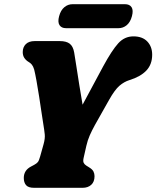

<svg xmlns="http://www.w3.org/2000/svg" viewBox="-20 -896 746 916"><path d="M431 -55.5Q431 -28.5 415.2 -14.2Q399.5 0 374 0H142.5Q115 0 104.2 -12.8Q93.5 -25.5 93.5 -47Q93.5 -83.5 128 -101.5L143 -109.5Q155 -116 160.5 -122.8Q166 -129.5 171.5 -149.5L188 -208.5Q195.5 -235.5 193.5 -255Q191.5 -274.5 186 -308Q183.5 -324 178.2 -358.8Q173 -393.5 166.8 -434.5Q160.5 -475.5 154 -511.2Q147.5 -547 143 -564.5Q138.5 -579.5 132 -587.5Q125.5 -595.5 116.5 -600.5Q104 -608 96.2 -619.5Q88.5 -631 88.5 -647.5Q88.5 -671 103.2 -685.5Q118 -700 145.5 -700H265Q297 -700 313 -687.2Q329 -674.5 334 -645Q337.5 -623.5 344 -582Q350.5 -540.5 358.2 -491.2Q366 -442 374 -396.5L472 -579Q513.5 -655.5 543.8 -689Q574 -722.5 616.5 -722.5Q659.5 -722.5 682.8 -698Q706 -673.5 706 -635Q706 -588.5 678 -559.2Q650 -530 598 -514Q572 -506 549.8 -486.8Q527.5 -467.5 501 -420.5L432.5 -299Q418.5 -273.5 408.2 -250.2Q398 -227 392 -200.5L379 -143Q375.5 -127.5 379 -119.8Q382.5 -112 391 -106.5L404.5 -98Q420.5 -88.5 425.8 -78Q431 -67.5 431 -55.5ZM262 -818.5Q269.5 -847 286.8 -861.5Q304 -876 326.5 -876H576Q598.5 -876 607.8 -861.5Q617 -847 609.5 -819Q602 -790.5 584.8 -776Q567.5 -761.5 545 -761.5H295.5Q273 -761.5 263.8 -776.2Q254.5 -791 262 -818.5Z"/></svg>

Font: Fraunces 144pt SuperSoft Black
Style: Italic
Weight: 900
Italic angle: -16°
Version: Version 1.000;[b76b70a41]